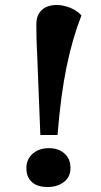

<svg xmlns="http://www.w3.org/2000/svg" viewBox="-20 -736 404 771"><path d="M129 -524Q127 -559 126.5 -586.5Q126 -614 126 -638Q126 -676 148 -696Q170 -716 208 -716Q232 -716 260 -705.5Q288 -695 307 -674Q271 -582 247.5 -468.5Q224 -355 211 -194H142ZM86 -61Q86 -97 111.5 -119Q137 -141 176 -141Q215 -141 239 -119.5Q263 -98 263 -62Q263 -25 236.5 -5Q210 15 171 15Q130 15 108 -5Q86 -25 86 -61Z"/></svg>

Font: Literata 12pt
Style: Bold Italic
Weight: 700
Italic angle: -2°
Designer: Latin by Veronika Burian and Jose Scaglione. Greek by Irene Vlachou. Cyrillic by Vera Evstafieva
Foundry: TypeTogether
Version: Version 3.002